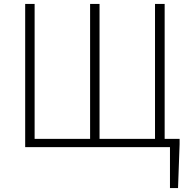

<svg xmlns="http://www.w3.org/2000/svg" viewBox="-20 -748 970 976"><path d="M844 0H796V-42H893V-15L885 208H844ZM108 -728H156V-42H438V-728H486V-42H768V-728H817V0H108Z"/></svg>

Font: Merged Yaku Han JP ExtraLight
Style: Regular
Weight: 250
Designer: Ryoko NISHIZUKA 西塚涼子 (kana, bopomofo & ideographs); Paul D. Hunt (Latin, Greek & Cyrillic); Sandoll Communications 산돌커뮤니
Foundry: Adobe
Version: Version 2.004